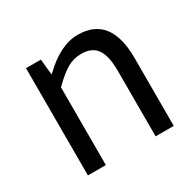

<svg xmlns="http://www.w3.org/2000/svg" viewBox="-126 -700 861 842"><g transform="rotate(-30 305.0 -278.5)"><path d="M91.8 0V-543H167L174.8 -464.8H177.7Q271.5 -556.6 360.4 -556.6Q526.4 -556.6 526.4 -343.8V0H434.6V-332Q434.6 -408.2 410.2 -442.4Q385.7 -476.6 332 -476.6Q293 -476.6 259.8 -457Q226.6 -437.5 182.6 -393.6V0Z"/></g></svg>

Font: GenYoGothic TW TTF Regular
Style: Regular
Weight: 400
Version: Version 1.300